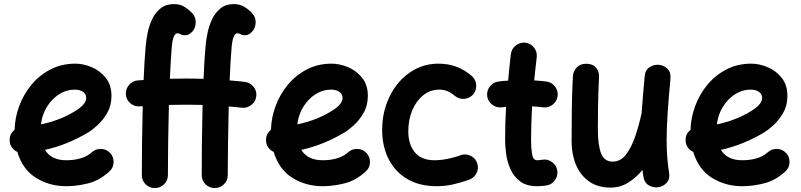

<svg xmlns="http://www.w3.org/2000/svg" viewBox="-20 -871 3991 957"><path d="M524.9 -16.1Q476.6 28.3 420.2 42.7Q363.8 57.1 310.1 57.1Q226.6 57.1 159.4 15.4Q92.3 -26.4 66.4 -113.8Q50.3 -121.1 39.8 -135.5Q29.3 -149.9 28.3 -168.5Q25.9 -202.6 52.7 -223.6Q54.2 -284.2 75.9 -342.8Q97.7 -401.4 137.2 -449Q176.8 -496.6 231.9 -525.1Q287.1 -553.7 355.5 -553.7Q395.5 -553.7 437.3 -536.1Q479 -518.6 507.3 -482.9Q535.6 -447.3 535.6 -393.1Q535.6 -345.2 514.4 -308.3Q493.2 -271.5 465.8 -246.8Q438.5 -222.2 420.4 -211.4Q369.1 -180.7 315.2 -158.7Q261.2 -136.7 204.1 -124Q235.4 -72.3 310.1 -72.3Q393.6 -72.3 438 -112.3Q458 -129.9 484.9 -128.7Q511.7 -127.4 529.8 -107.4Q547.4 -87.9 546.1 -60.8Q544.9 -33.7 524.9 -16.1ZM352.1 -424.3Q311 -424.3 275.1 -401.6Q239.3 -378.9 214.6 -339.6Q189.9 -300.3 184.1 -251Q276.9 -270.5 349.1 -314Q381.3 -333 395.5 -349.9Q409.7 -366.7 409.7 -382.3Q409.7 -401.9 393.8 -413.1Q377.9 -424.3 352.1 -424.3Z M908.2 -479.5Q951.7 -479.5 994.6 -478Q996.6 -524.4 999 -566.7Q1001.5 -608.9 1004.9 -644.5Q1007.3 -672.4 1014.6 -707.8Q1022 -743.2 1037.4 -775.6Q1052.7 -808.1 1079.1 -829.3Q1105.5 -850.6 1146 -850.6Q1176.8 -850.6 1200 -835.7Q1223.1 -820.8 1239.3 -802.2Q1255.4 -783.7 1254.2 -757.8Q1252.9 -731.9 1239.7 -716.8Q1225.1 -699.7 1212.2 -696.8Q1199.2 -693.8 1185.1 -697.3Q1172.4 -705.1 1162.6 -705.1Q1140.6 -705.1 1134.3 -633.3Q1131.3 -599.1 1128.9 -557.6Q1126.5 -516.1 1124.5 -470.2Q1162.6 -467.3 1200.2 -462.9Q1226.6 -459.5 1243.7 -438.5Q1260.7 -417.5 1257.3 -391.1Q1254.4 -364.7 1232.9 -347.9Q1211.4 -331.1 1185.1 -334Q1152.8 -337.9 1120.1 -340.3Q1117.7 -247.6 1116.5 -157Q1115.2 -66.4 1115.2 2Q1115.2 28.8 1096.2 47.6Q1077.1 66.4 1050.3 66.4Q1023.4 66.4 1004.4 47.6Q985.4 28.8 985.4 2Q985.4 -67.9 986.3 -160.2Q987.3 -252.4 989.7 -348.1Q950.2 -349.1 908.2 -349.1Q864.3 -349.1 821.8 -348.1Q819.3 -253.4 818.1 -160.4Q816.9 -67.4 816.9 2Q816.9 28.8 797.6 47.6Q778.3 66.4 751.5 66.4Q724.6 66.4 705.8 47.6Q687 28.8 687 2Q687 -66.9 688 -157.5Q689 -248 691.4 -341.8Q684.6 -341.3 677.2 -340.8Q650.4 -338.9 629.9 -356.2Q609.4 -373.5 607.4 -400.4Q606 -427.2 623.3 -447.8Q640.6 -468.3 667.5 -470.2Q681.6 -471.2 695.8 -472.2Q697.8 -520 700.4 -563.7Q703.1 -607.4 706.5 -644.5Q709 -672.4 716.1 -707.8Q723.1 -743.2 738.5 -775.6Q753.9 -808.1 780.3 -829.3Q806.6 -850.6 847.2 -850.6Q878.4 -850.6 901.4 -835.7Q924.3 -820.8 940.9 -802.2Q956.5 -783.7 955.3 -757.8Q954.1 -731.9 941.4 -716.8Q926.3 -699.7 913.6 -696.8Q900.9 -693.8 886.7 -697.3Q874 -705.1 864.3 -705.1Q841.8 -705.1 835.9 -633.3Q833 -600.6 830.8 -561.3Q828.6 -522 826.7 -478.5Q868.2 -479.5 908.2 -479.5Z M1802.7 -16.1Q1754.4 28.3 1698 42.7Q1641.6 57.1 1587.9 57.1Q1504.4 57.1 1437.3 15.4Q1370.1 -26.4 1344.2 -113.8Q1328.1 -121.1 1317.6 -135.5Q1307.1 -149.9 1306.2 -168.5Q1303.7 -202.6 1330.6 -223.6Q1332 -284.2 1353.8 -342.8Q1375.5 -401.4 1415 -449Q1454.6 -496.6 1509.8 -525.1Q1564.9 -553.7 1633.3 -553.7Q1673.3 -553.7 1715.1 -536.1Q1756.8 -518.6 1785.2 -482.9Q1813.5 -447.3 1813.5 -393.1Q1813.5 -345.2 1792.2 -308.3Q1771 -271.5 1743.7 -246.8Q1716.3 -222.2 1698.2 -211.4Q1647 -180.7 1593 -158.7Q1539.1 -136.7 1481.9 -124Q1513.2 -72.3 1587.9 -72.3Q1671.4 -72.3 1715.8 -112.3Q1735.8 -129.9 1762.7 -128.7Q1789.6 -127.4 1807.6 -107.4Q1825.2 -87.9 1824 -60.8Q1822.8 -33.7 1802.7 -16.1ZM1629.9 -424.3Q1588.9 -424.3 1553 -401.6Q1517.1 -378.9 1492.4 -339.6Q1467.8 -300.3 1461.9 -251Q1554.7 -270.5 1627 -314Q1659.2 -333 1673.3 -349.9Q1687.5 -366.7 1687.5 -382.3Q1687.5 -401.9 1671.6 -413.1Q1655.8 -424.3 1629.9 -424.3Z M2338.4 -400.4Q2321.3 -380.4 2293.9 -378.4Q2266.6 -376.5 2246.6 -393.6Q2211.4 -424.3 2169.9 -424.3Q2124.5 -424.3 2089.6 -396.2Q2054.7 -368.2 2034.9 -321.3Q2015.1 -274.4 2015.1 -216.8Q2015.1 -151.9 2047.4 -112.1Q2079.6 -72.3 2146.5 -72.3Q2176.8 -72.3 2212.9 -79.6Q2249 -86.9 2278.8 -98.6Q2304.2 -106 2328.1 -93.3Q2352.1 -80.6 2359.4 -54.7Q2366.7 -28.8 2353.8 -5.4Q2340.8 18.1 2315.4 25.9Q2272 41 2233.9 49.1Q2195.8 57.1 2156.7 57.1Q2070.8 57.1 2010 21.2Q1949.2 -14.6 1917 -78.1Q1884.8 -141.6 1884.8 -224.6Q1884.8 -291.5 1905.5 -350.8Q1926.3 -410.2 1963.9 -455.8Q2001.5 -501.5 2053 -527.6Q2104.5 -553.7 2166.5 -553.7Q2261.2 -553.7 2331.5 -492.2Q2351.6 -475.1 2353.5 -447.8Q2355.5 -420.4 2338.4 -400.4Z M2759.3 -392.1Q2755.9 -365.7 2734.4 -349.1Q2712.9 -332.5 2686.5 -335.9Q2661.1 -339.4 2632.3 -340.8Q2629.9 -299.3 2628.4 -257.3Q2627 -215.3 2627 -173.3Q2627 -134.8 2631.8 -103.5Q2636.7 -72.3 2657.2 -72.3Q2666.5 -72.3 2682.1 -74.7Q2708 -79.6 2730.2 -64.2Q2752.4 -48.8 2757.3 -22.9Q2762.2 2.9 2746.8 25.6Q2731.4 48.3 2705.6 53.2Q2692.4 55.2 2680.4 56.2Q2668.5 57.1 2657.2 57.1Q2604 57.1 2572 32.7Q2540 8.3 2523.9 -28.8Q2507.8 -65.9 2502.7 -105Q2497.6 -144 2497.6 -173.3Q2497.6 -215.3 2498.8 -256.6Q2500 -297.9 2502.4 -338.4Q2491.2 -337.4 2480.5 -335.9Q2454.1 -333 2432.9 -349.6Q2411.6 -366.2 2408.2 -392.6Q2405.3 -418.9 2421.9 -440.2Q2438.5 -461.4 2464.8 -464.8Q2487.8 -467.8 2512.7 -469.2Q2515.6 -502.4 2519 -535.6Q2522.5 -568.8 2526.4 -601.6Q2529.8 -627.9 2551 -644.5Q2572.3 -661.1 2598.6 -658.2Q2625 -654.8 2641.6 -633.8Q2658.2 -612.8 2655.3 -586.4Q2651.9 -557.1 2648.7 -528.1Q2645.5 -499 2642.6 -470.2Q2674.3 -468.3 2703.1 -464.8Q2729.5 -461.4 2746.1 -439.9Q2762.7 -418.5 2759.3 -392.1Z M3321.8 -479Q3312 -374.5 3307.4 -301.5Q3302.7 -228.5 3302.7 -173.3Q3302.7 -127 3305.7 -88.1Q3308.6 -49.3 3314.9 -10.3Q3320.3 19.5 3304.9 37.6Q3289.6 55.7 3267.6 61Q3242.2 66.9 3217.3 54.7Q3192.4 42.5 3187 9.8Q3184.1 -7.3 3182.1 -23.9Q3150.4 15.1 3110.6 39.6Q3070.8 64 3022.9 64Q2959 64 2915.8 33.2Q2872.6 2.4 2850.8 -49.8Q2829.1 -102.1 2829.1 -165.5Q2829.1 -243.7 2830.1 -325.4Q2831.1 -407.2 2835.4 -489.7Q2836.4 -514.2 2853.8 -533.7Q2871.1 -553.2 2901.9 -553.2Q2933.6 -553.2 2950.2 -534.2Q2966.8 -515.1 2965.8 -489.7Q2963.9 -451.2 2962.6 -413.6Q2961.4 -376 2960.7 -331.8Q2960 -287.6 2960 -228.5Q2960 -147 2976.1 -106.2Q2992.2 -65.4 3034.2 -65.4Q3072.8 -65.4 3099.9 -100.3Q3127 -135.3 3145.8 -190.2Q3164.6 -245.1 3177.7 -305.7L3178.2 -308.1Q3180.7 -347.2 3184.6 -392.6Q3188.5 -438 3193.4 -491.2Q3195.8 -522.5 3218.3 -536.4Q3240.7 -550.3 3265.6 -547.9Q3289.1 -545.4 3306.9 -528.1Q3324.7 -510.7 3321.8 -479Z M3894 -16.1Q3845.7 28.3 3789.3 42.7Q3732.9 57.1 3679.2 57.1Q3595.7 57.1 3528.6 15.4Q3461.4 -26.4 3435.5 -113.8Q3419.4 -121.1 3408.9 -135.5Q3398.4 -149.9 3397.5 -168.5Q3395 -202.6 3421.9 -223.6Q3423.3 -284.2 3445.1 -342.8Q3466.8 -401.4 3506.3 -449Q3545.9 -496.6 3601.1 -525.1Q3656.2 -553.7 3724.6 -553.7Q3764.6 -553.7 3806.4 -536.1Q3848.1 -518.6 3876.5 -482.9Q3904.8 -447.3 3904.8 -393.1Q3904.8 -345.2 3883.5 -308.3Q3862.3 -271.5 3835 -246.8Q3807.6 -222.2 3789.6 -211.4Q3738.3 -180.7 3684.3 -158.7Q3630.4 -136.7 3573.2 -124Q3604.5 -72.3 3679.2 -72.3Q3762.7 -72.3 3807.1 -112.3Q3827.1 -129.9 3854 -128.7Q3880.9 -127.4 3898.9 -107.4Q3916.5 -87.9 3915.3 -60.8Q3914.1 -33.7 3894 -16.1ZM3721.2 -424.3Q3680.2 -424.3 3644.3 -401.6Q3608.4 -378.9 3583.7 -339.6Q3559.1 -300.3 3553.2 -251Q3646 -270.5 3718.3 -314Q3750.5 -333 3764.6 -349.9Q3778.8 -366.7 3778.8 -382.3Q3778.8 -401.9 3762.9 -413.1Q3747.1 -424.3 3721.2 -424.3Z"/></svg>

Font: Mikhak Bold
Style: Regular
Weight: 700
Designer: Amin Abedi
Version: Version 3.3